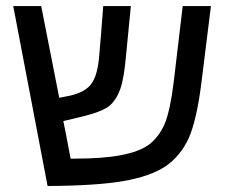

<svg xmlns="http://www.w3.org/2000/svg" viewBox="-20 -619 770 644"><path d="M326.2 -598.6Q349.6 -598.6 418.9 -598.6Q415 -558.6 403.3 -438.5Q396.5 -357.4 383.8 -321.3Q371.1 -285.2 347.7 -264.6Q323.2 -245.1 265.6 -230.5Q241.2 -224.6 192.4 -212.9Q199.2 -181.6 216.8 -86.9Q219.7 -86.9 228.5 -86.9Q327.1 -86.9 385.7 -98.6Q445.3 -109.4 479.5 -133.8Q512.7 -159.2 532.2 -203.1Q550.8 -248 562.5 -342.8Q572.3 -428.7 592.8 -598.6Q616.2 -598.6 687.5 -598.6Q679.7 -536.1 656.2 -346.7Q640.6 -218.8 613.3 -156.2Q585 -94.7 534.2 -60.5Q483.4 -27.3 394.5 -11.7Q304.7 3.9 139.6 4.9Q101.6 -196.3 24.4 -598.6Q47.9 -598.6 118.2 -598.6Q132.8 -522.5 178.7 -291Q187.5 -293 213.9 -297.9Q266.6 -309.6 287.1 -338.9Q308.6 -368.2 313.5 -440.4Q318.4 -493.2 326.2 -598.6Z"/></svg>

Font: Noto Sans Hebrew DECATHLON 
Style: Regular
Weight: 400
Designer: Monotype Design team
Version: Version 1.03 uh